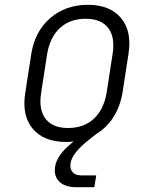

<svg xmlns="http://www.w3.org/2000/svg" viewBox="-20 -580 640 798"><path d="M297 198Q250 198 226.5 175Q203 152 209 113Q212 90 230 64Q248 38 286 8Q279 9 270.5 9.5Q262 10 254 10Q162 10 116 -45Q70 -100 85 -194L110 -356Q125 -450 189 -505Q253 -560 345 -560Q437 -560 483 -505Q529 -450 514 -356L489 -194Q479 -136 451 -92.5Q423 -49 380 -23L351 0Q280 55 273 99Q270 122 281.5 135.5Q293 149 318 149H380L372 198ZM263 -48Q328 -48 369.5 -86Q411 -124 423 -194L448 -356Q459 -426 429.5 -464Q400 -502 336 -502Q271 -502 229.5 -464Q188 -426 176 -356L151 -194Q140 -124 169.5 -86Q199 -48 263 -48Z"/></svg>

Font: NKDuy Mono ExtraLight
Style: Italic
Weight: 200
Italic angle: -9°
Monospace: yes
Designer: NKDuy
Foundry: NKDuy
Version: Version 2.251; ttfautohint (v1.8.4.7-5d5b)